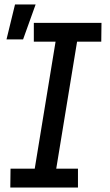

<svg xmlns="http://www.w3.org/2000/svg" viewBox="-20 -837 490 857"><path d="M26 0 27 -84H135L228 -651H131V-735H433L432 -651H324L231 -84H328V0ZM9 -661 47 -817H139L83 -661Z"/></svg>

Font: Iosevka Custom Medium
Style: Italic
Weight: 500
Italic angle: -9°
Designer: Belleve Invis
Foundry: Belleve Invis
Version: Version 27.0.1